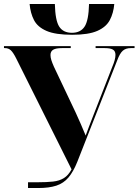

<svg xmlns="http://www.w3.org/2000/svg" viewBox="-20 -946 697 966"><path d="M343 -771Q259 -771 214 -790.5Q169 -810 151 -845Q133 -880 129 -926H256Q258 -843 278 -812Q298 -781 342 -781Q385 -781 405.5 -812Q426 -843 428 -926H555Q551 -880 532.5 -845Q514 -810 469.5 -790.5Q425 -771 343 -771ZM121 0V-29H169Q215 -29 247 -32.5Q279 -36 301.5 -50Q324 -64 340 -94L62 -651Q47 -681 35 -692.5Q23 -704 5 -704H0V-714H336V-704H291Q262 -704 248 -696Q234 -688 234 -669Q234 -657 238.5 -643Q243 -629 251 -611L361 -379Q374 -350 386.5 -322Q399 -294 411 -264Q420 -289 428 -309.5Q436 -330 444 -351L545 -610Q561 -647 561 -670Q561 -689 548 -696.5Q535 -704 507 -704H461V-714H657V-704H638Q613 -704 598 -691Q583 -678 570 -643L369 -132Q349 -82 324.5 -53Q300 -24 263.5 -12Q227 0 173 0Z"/></svg>

Font: Noto Serif Display SemiCondensed ExtraBold
Style: Regular
Weight: 800
Width: 4
Designer: Monotype Design Team
Foundry: Monotype Imaging Inc.
Version: Version 2.009